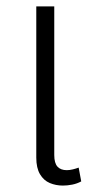

<svg xmlns="http://www.w3.org/2000/svg" viewBox="-20 -568 297 598"><path d="M176 10Q154 10 135 2Q116 -6 104.5 -25.5Q93 -45 93 -77V-548H149V-85Q149 -60 159 -49Q169 -38 188 -38Q197 -38 207 -40.5Q217 -43 225 -46L233 -3Q220 4 205 7Q190 10 176 10Z"/></svg>

Font: Noto Sans Thai SemiCondensed Light
Style: Regular
Weight: 300
Width: 4
Designer: Monotype Design Team
Foundry: Monotype Imaging Inc.
Version: Version 2.001